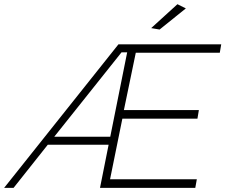

<svg xmlns="http://www.w3.org/2000/svg" viewBox="-64 -916 1098 936"><path d="M714 -772 673 -779 801 -895.5 842 -875ZM888 0H423.5L465.5 -210.5H169L2 0H-44L513.5 -700H1014.5L1007.5 -659H598L540 -379.5H905.5L898.5 -337.5H532.5L472.5 -42H895.5ZM473.5 -249.5 556 -661H528.5L200.5 -249.5Z"/></svg>

Font: Argentum Sans ExtraLight
Style: Italic
Weight: 200
Italic angle: -11°
Designer: Julieta Ulanovsky (font), Cristiano Sobral (main changes and remaster)
Foundry: Julieta Ulanovsky (font), Cristiano Sobral (main changes and remaster)
Version: Version 2.007;June 15, 2022;FontCreator 14.0.0.2814 64-bit; 